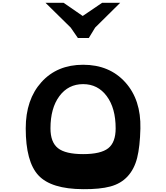

<svg xmlns="http://www.w3.org/2000/svg" viewBox="-20 -1316 1175 1358"><path d="M531 -1047 480 -1121 302 -1296H430L565 -1203L702 -1296H830L653 -1121L608 -1047ZM568 22Q342 21 252 -75.5Q162 -172 162 -408Q162 -612 273 -735Q384 -858 568 -858Q754 -858 866 -734Q978 -610 973 -407Q970 -279 950 -199.5Q930 -120 882.5 -68.5Q835 -17 760.5 3Q686 23 568 22ZM798 -408Q798 -551 735 -636Q672 -721 568 -721Q463 -721 400 -636Q337 -551 337 -408Q337 -310 390 -268Q443 -226 568 -226Q693 -226 745.5 -267.5Q798 -309 798 -408Z"/></svg>

Font: OpenDyslexic
Style: Bold
Weight: 800
Designer: Abbie Gonzalez
Version: Version 0.920;hotconv 1.0.109;makeotfexe 2.5.65596